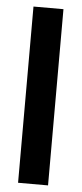

<svg xmlns="http://www.w3.org/2000/svg" viewBox="-52 -730 323 760"><g transform="rotate(5 109.5 -350.0)"><path d="M49.8 0V-700.2H168.9V0Z"/></g></svg>

Font: Cakra Normal
Style: Regular
Weight: 400
Designer: Lucia Kollert, Vojtech Kollert
Foundry: OoM Type
Version: Version 1.000;Glyphs 3.1.1 (3148)